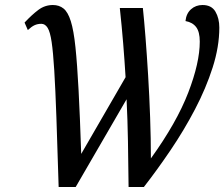

<svg xmlns="http://www.w3.org/2000/svg" viewBox="-20 -746 895 766"><path d="M214 0Q209 -164 205 -278Q201 -392 196.5 -465Q192 -538 186 -578.5Q180 -619 170 -635Q160 -651 145 -651Q130 -651 118 -645.5Q106 -640 91 -626L78 -656Q107 -687 133 -706.5Q159 -726 191 -726Q216 -726 233.5 -712Q251 -698 262.5 -661.5Q274 -625 281 -558Q288 -491 293.5 -386.5Q299 -282 304 -132L481 -438Q477 -504 471.5 -572Q466 -640 458 -714H550Q555 -667 560.5 -597Q566 -527 571 -444.5Q576 -362 579 -276.5Q582 -191 582 -114Q685 -257 731 -376.5Q777 -496 777 -580Q777 -619 762.5 -638Q748 -657 720 -662Q723 -692 742 -709Q761 -726 788 -726Q824 -726 839.5 -699.5Q855 -673 855 -636Q855 -560 828.5 -477Q802 -394 758 -310Q714 -226 660.5 -147Q607 -68 554 0H493Q492 -97 490.5 -182.5Q489 -268 485 -350L282 0Z"/></svg>

Font: Noto Serif Condensed
Style: Italic
Weight: 400
Width: 3
Italic angle: -12°
Designer: Monotype Design Team
Foundry: Monotype Imaging Inc.
Version: Version 2.014; ttfautohint (v1.8.4.7-5d5b)